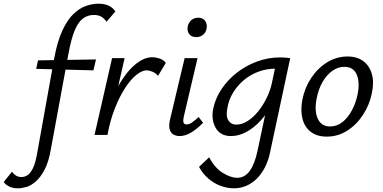

<svg xmlns="http://www.w3.org/2000/svg" viewBox="-154 -731 2073 1040"><path d="M-57 289Q-84 289 -103.5 279.5Q-123 270 -134 255L-89 199Q-80 212 -67.5 220Q-55 228 -37 228Q-22 228 -6.5 219Q9 210 23.5 182Q38 154 48 95L140 -417Q157 -508 184 -566Q211 -624 244 -655.5Q277 -687 312 -699Q347 -711 379 -711Q412 -711 434.5 -700.5Q457 -690 471 -669L423 -613Q411 -631 395 -640.5Q379 -650 354 -650Q323 -650 297.5 -632.5Q272 -615 252 -569.5Q232 -524 216 -436L122 75Q110 145 88 187Q66 229 40.5 251.5Q15 274 -10.5 281.5Q-36 289 -57 289ZM42 -358 52 -404 366 -409 352 -350Z M391 0Q420 -132 466.5 -226.5Q513 -321 566.5 -371Q620 -421 670 -421Q689 -421 710.5 -414Q732 -407 744 -390L702 -320Q690 -335 672 -342.5Q654 -350 640 -350Q616 -350 585.5 -326Q555 -302 525 -256.5Q495 -211 469 -146Q443 -81 428 0ZM358 0 453 -416H521L426 0Z M819 6Q799 6 784.5 -3Q770 -12 765 -30.5Q760 -49 766 -79L846 -416H916L841 -97Q837 -78 840 -67.5Q843 -57 857 -57Q871 -57 886 -67.5Q901 -78 922 -97L946 -66Q913 -32 881 -13Q849 6 819 6ZM909 -530Q892 -530 880.5 -537.5Q869 -545 864.5 -558.5Q860 -572 863 -588Q867 -608 882 -621.5Q897 -635 919 -635Q936 -635 947 -627.5Q958 -620 963 -606.5Q968 -593 965 -576Q961 -555 946 -542.5Q931 -530 909 -530Z M1113 289Q1078 289 1042 276Q1006 263 975 236.5Q944 210 924 173L979 121Q1009 178 1052 205Q1095 232 1131 232Q1172 232 1199 194.5Q1226 157 1241 85L1300 -192L1360 -277Q1347 -218 1320 -167Q1293 -116 1257 -77Q1221 -38 1180 -16Q1139 6 1097 6Q1040 6 1014.5 -38Q989 -82 1001 -143Q1013 -200 1047 -250Q1081 -300 1130 -338Q1179 -376 1239 -398Q1299 -420 1363 -420Q1382 -420 1394.5 -418.5Q1407 -417 1418 -416L1310 89Q1300 140 1280 177.5Q1260 215 1234 239.5Q1208 264 1177.5 276.5Q1147 289 1113 289ZM1126 -56Q1156 -56 1186.5 -75Q1217 -94 1243.5 -126.5Q1270 -159 1289.5 -198.5Q1309 -238 1318 -278L1341 -386L1378 -356Q1367 -358 1358 -358.5Q1349 -359 1338 -359Q1290 -359 1246.5 -343Q1203 -327 1168 -298Q1133 -269 1109 -230Q1085 -191 1077 -143Q1069 -100 1083.5 -78Q1098 -56 1126 -56Z M1616 9Q1562 9 1528.5 -17.5Q1495 -44 1484 -89.5Q1473 -135 1484 -192Q1497 -257 1532.5 -310Q1568 -363 1619 -394Q1670 -425 1728 -425Q1781 -425 1814.5 -399.5Q1848 -374 1860.5 -329Q1873 -284 1860 -225Q1847 -162 1812 -108.5Q1777 -55 1726.5 -23Q1676 9 1616 9ZM1634 -46Q1672 -46 1702 -70.5Q1732 -95 1753 -135Q1774 -175 1783 -220Q1796 -284 1778.5 -326.5Q1761 -369 1711 -369Q1677 -369 1646.5 -347.5Q1616 -326 1593.5 -287.5Q1571 -249 1561 -197Q1548 -129 1567.5 -87.5Q1587 -46 1634 -46Z"/></svg>

Font: Ysabeau Infant Medium
Style: Italic
Weight: 500
Italic angle: -12°
Designer: Christian Thalmann (Catharsis Fonts)
Version: Version 2.001;gftools[0.9.30]; featfreeze: ss01,ss02,lnum